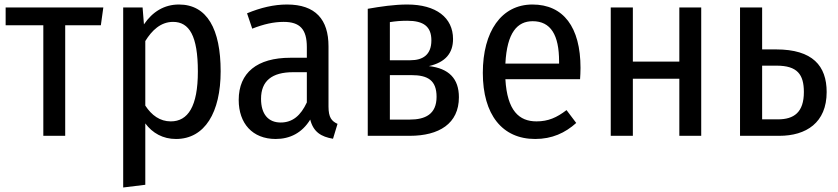

<svg xmlns="http://www.w3.org/2000/svg" viewBox="-20 -602 3713 851"><path d="M438 -569H5V-490H172V0H269V-490H427Z M773 -582C708 -582 656 -550 618 -494L612 -569H526V229L624 217V-55C656 -12 702 14 760 14C888 14 958 -104 958 -286C958 -473 898 -582 773 -582ZM737 -64C689 -64 652 -91 624 -134V-420C653 -467 692 -505 747 -505C819 -505 857 -443 857 -285C857 -130 813 -64 737 -64Z M1436 -130V-397C1436 -515 1379 -582 1252 -582C1194 -582 1135 -568 1075 -543L1098 -475C1149 -495 1193 -505 1237 -505C1309 -505 1340 -473 1340 -393V-346H1267C1120 -346 1038 -280 1038 -159C1038 -55 1099 14 1202 14C1265 14 1319 -13 1355 -72C1369 -17 1403 4 1456 13L1476 -53C1450 -65 1436 -81 1436 -130ZM1224 -59C1170 -59 1137 -95 1137 -164C1137 -243 1185 -282 1279 -282H1340V-148C1313 -90 1277 -59 1224 -59Z M1881 -309C1955 -326 1988 -367 1988 -429C1988 -524 1913 -582 1785 -582C1727 -582 1667 -573 1610 -563V0H1796C1926 0 2014 -54 2014 -171C2014 -254 1969 -299 1881 -309ZM1785 -510C1858 -510 1892 -484 1892 -423C1892 -359 1854 -335 1799 -335H1708V-504C1734 -508 1756 -510 1785 -510ZM1796 -72H1708V-269H1804C1876 -269 1915 -246 1915 -173C1915 -95 1864 -72 1796 -72Z M2553 -301C2553 -482 2477 -582 2340 -582C2202 -582 2120 -462 2120 -279C2120 -94 2206 14 2352 14C2427 14 2485 -13 2534 -57L2491 -114C2448 -81 2410 -64 2358 -64C2281 -64 2228 -111 2220 -251H2551C2552 -265 2553 -283 2553 -301ZM2458 -320H2220C2227 -458 2273 -508 2341 -508C2421 -508 2458 -447 2458 -330Z M2991 0H3088V-569H2991V-329H2785V-569H2687V0H2785V-253H2991Z M3420 -383H3358V-569H3260V0H3434C3553 0 3644 -58 3644 -194C3644 -310 3582 -383 3420 -383ZM3428 -73H3358V-311H3422C3514 -311 3543 -272 3543 -194C3543 -104 3499 -73 3428 -73Z"/></svg>

Font: Glow Sans SC Condensed Medium
Style: Regular
Weight: 600
Width: 3
Designer: Ryoko NISHIZUKA (kana, bopomofo & ideographs); Paul D. Hunt (Latin, Greek & Cyrillic); Sandoll Communications, Soo-young
Version: Version 0.93